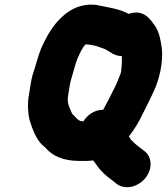

<svg xmlns="http://www.w3.org/2000/svg" viewBox="-20 -696 710 815"><path d="M494 -392C493 -385 489 -376 484 -364C478 -348 472 -334 465 -321C457 -304 430 -251 418 -230C380 -230 351 -208 334 -181C331 -181 328 -181 325 -182H322C320 -183 319 -184 316 -185C305 -191 299 -202 289 -210C284 -217 280 -226 277 -235C270 -248 265 -267 269 -289C272 -308 276 -338 281 -356C288 -377 300 -427 309 -448C319 -469 329 -495 344 -508C350 -507 355 -507 362 -506L374 -504C379 -503 386 -501 394 -499C408 -494 415 -491 427 -487C448 -476 465 -458 497 -458V-453C499 -443 496 -406 494 -392ZM526 -637C488 -658 440 -665 388 -675C328 -682 280 -659 244 -625C205 -590 178 -543 154 -489C142 -461 129 -407 118 -377C111 -352 107 -316 102 -289C96 -252 99 -215 105 -188C117 -149 132 -108 159 -81C165 -76 170 -72 173 -69C201 -35 248 -13 315 -13H349C357 -13 366 -14 376 -15L391 6C408 31 432 52 457 70L476 85C514 113 568 95 596 61C631 19 623 -32 594 -54C576 -68 557 -81 541 -98C535 -102 531 -112 527 -117C551 -148 567 -173 587 -215L614 -269C622 -286 631 -304 640 -325C664 -385 675 -457 664 -510C658 -546 650 -573 630 -597C611 -625 580 -656 526 -637Z"/></svg>

Font: Blanket
Style: BlkObl
Weight: 900
Foundry: Cannot Into Space Fonts
Version: Version 0.9